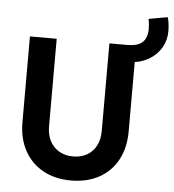

<svg xmlns="http://www.w3.org/2000/svg" viewBox="-59 -936 903 998"><g transform="rotate(5 392.5 -437.0)"><path d="M70.8 -271.5V-719.7H210.4V-261.7Q210.4 -218.3 227.8 -185.8Q245.1 -153.3 276.1 -135.5Q307.1 -117.7 347.7 -117.7Q389.6 -117.7 420.7 -135.5Q451.7 -153.3 468.5 -186Q485.4 -218.8 485.4 -261.7V-719.7H582Q634.3 -720.2 658.4 -743.2Q682.6 -766.1 682.6 -814Q682.6 -840.8 677.2 -864.3L775.4 -881.8Q780.8 -866.7 783 -846.2Q785.2 -825.7 785.2 -809.1Q785.2 -762.2 763.4 -724.6Q741.7 -687 705.1 -663.8Q668.5 -640.6 625 -634.3V-271.5Q625 -187.5 591.1 -124.3Q557.1 -61 494.4 -26.6Q431.6 7.8 347.7 7.8Q264.6 7.8 201.9 -26.9Q139.2 -61.5 105 -124.8Q70.8 -188 70.8 -271.5Z"/></g></svg>

Font: Reddit Sans
Style: Bold
Weight: 700
Designer: Stephen Hutchings
Foundry: Reddit
Version: Version 1.013